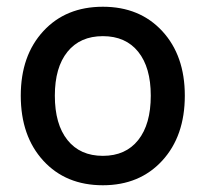

<svg xmlns="http://www.w3.org/2000/svg" viewBox="-20 -533 604 564"><path d="M41 -252Q41 -369.6 107.2 -441.4Q173.3 -513.2 282.2 -513.2Q390.6 -513.2 456.8 -441.4Q522.9 -369.6 522.9 -252Q522.9 -133.3 456.5 -61Q390.1 11.2 282.2 11.2Q173.3 11.2 107.2 -61Q41 -133.3 41 -252ZM422.9 -252Q422.9 -335 386 -380.9Q349.1 -426.8 282.2 -426.8Q215.3 -426.8 178.2 -380.9Q141.1 -335 141.1 -252Q141.1 -168 178.2 -121.6Q215.3 -75.2 282.2 -75.2Q349.1 -75.2 386 -121.6Q422.9 -168 422.9 -252Z"/></svg>

Font: Overused Grotesk Medium
Style: Regular
Weight: 500
Version: Version 0.002